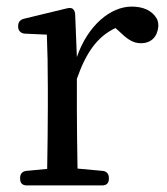

<svg xmlns="http://www.w3.org/2000/svg" viewBox="-20 -555 506 582"><path d="M41 -16V-13C41 0 48 7 61 7H290C303 7 310 0 310 -13V-16C310 -28 303 -36 291 -37L215 -44C214 -100 213 -177 213 -228V-316C241 -396 275 -444 330 -470L339 -462C365 -437 382 -424 407 -424C438 -424 457 -443 460 -475C460 -485 459 -491 455 -499C440 -524 413 -535 379 -535C315 -535 246 -478 213 -382L208 -508C208 -519 205 -524 201 -528C197 -531 191 -532 180 -529L52 -498C41 -495 35 -488 35 -476V-474C35 -462 43 -454 55 -453L122 -450C124 -402 125 -353 125 -287V-228C125 -177 124 -99 123 -43L60 -37C48 -36 41 -28 41 -16Z"/></svg>

Font: 寒蝉锦书宋 Text
Style: Regular
Weight: 400
Designer: 寒蝉锦书宋{Warren} 思源宋体{Ryoko NISHIZUKA 西塚涼子 (kana & ideographs); Frank Grießhammer (Latin, Greek & Cyrillic); Wenlong ZHANG 
Foundry: Adobe & ChillType
Version: Version 2.000;Glyphs 3.1.1 (3135)